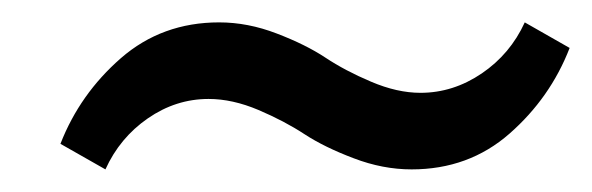

<svg xmlns="http://www.w3.org/2000/svg" viewBox="-20 -403 521 169"><path d="M342.3 -253.9Q316.9 -253.9 291.3 -263.7Q265.6 -273.4 248 -284.9Q230.5 -296.4 207.5 -306.2Q184.6 -315.9 163.6 -315.9Q134.8 -315.9 110.1 -298.8Q85.4 -281.7 72.8 -253.9L33.2 -276.4Q50.3 -320.3 86.4 -351.8Q122.6 -383.3 172.9 -383.3Q198.2 -383.3 223.6 -373.5Q249 -363.8 266.4 -352.3Q283.7 -340.8 306.6 -331.1Q329.6 -321.3 350.1 -321.3Q378.9 -321.3 404.1 -338.4Q429.2 -355.5 441.9 -383.3L481.4 -360.8Q464.4 -316.9 428.5 -285.4Q392.6 -253.9 342.3 -253.9Z"/></svg>

Font: Elstob 6pt
Style: Italic
Weight: 700
Italic angle: -20°
Designer: Peter S. Baker
Version: Version 1.015